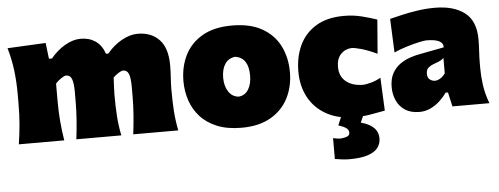

<svg xmlns="http://www.w3.org/2000/svg" viewBox="-54 -752 3026 1164"><g transform="rotate(-5 1459.0 -170.0)"><path d="M736.3 0Q743.7 -61 748 -117.4Q752.4 -173.8 752.4 -236.8V-288.6Q752.4 -340.8 742.7 -365.7Q732.9 -390.6 708.5 -390.6Q698.7 -390.6 680.4 -379.2Q662.1 -367.7 647.9 -353.5Q647 -326.7 645.3 -300.3Q643.6 -273.9 643.6 -250.5Q643.6 -177.2 647.5 -119.1Q651.4 -61 663.6 0H390.1Q397.5 -61 401.6 -117.4Q405.8 -173.8 405.8 -236.8V-288.6Q405.8 -340.8 396 -365.7Q386.2 -390.6 361.8 -390.6Q351.1 -390.6 330.6 -376.7Q310.1 -362.8 296.9 -347.2V-236.8Q296.9 -173.8 301.8 -117.4Q306.6 -61 316.4 0H40Q49.3 -61 54.4 -119.1Q59.6 -177.2 59.6 -250.5V-308.6Q59.6 -377 51.5 -445.6Q43.5 -514.2 22.5 -586.4L255.4 -598.1L267.1 -501H285.6Q323.2 -547.4 372.3 -576.2Q421.4 -605 468.8 -605Q520.5 -605 558.1 -579.6Q595.7 -554.2 614.3 -501H628.9Q666.5 -547.9 717.3 -576.4Q768.1 -605 815.4 -605Q898.4 -605 947 -553.7Q995.6 -502.4 995.6 -397.5Q995.6 -358.9 992.9 -321.3Q990.2 -283.7 990.2 -250.5Q990.2 -177.2 994.1 -119.1Q998 -61 1010.3 0Z M1394.5 17.6Q1308.1 17.6 1246.1 -7.8Q1184.1 -33.2 1144.5 -76.9Q1105 -120.6 1086.2 -176.5Q1067.4 -232.4 1067.4 -293.9Q1067.4 -381.8 1102.5 -452.1Q1137.7 -522.5 1209 -563.7Q1280.3 -605 1389.2 -605Q1501 -605 1573.2 -563.5Q1645.5 -522 1680.4 -451.4Q1715.3 -380.9 1715.3 -293.9Q1715.3 -204.1 1678.7 -133.8Q1642.1 -63.5 1570.8 -22.9Q1499.5 17.6 1394.5 17.6ZM1393.1 -171.9Q1431.6 -175.3 1452.4 -208.5Q1473.1 -241.7 1473.1 -293.9Q1473.1 -401.4 1393.1 -414.6Q1352.5 -410.2 1330.8 -378.2Q1309.1 -346.2 1309.1 -293.9Q1309.1 -244.1 1331.3 -209.7Q1353.5 -175.3 1393.1 -171.9Z M2084.5 13.7Q1984.4 13.7 1913.1 -25.4Q1841.8 -64.5 1804.2 -133.3Q1766.6 -202.1 1766.6 -291.5Q1766.6 -381.8 1800.3 -452.4Q1834 -522.9 1901.6 -563.5Q1969.2 -604 2070.8 -604Q2128.4 -604 2181.2 -590.6Q2233.9 -577.1 2271 -564L2254.4 -357.4Q2199.2 -383.3 2159.2 -394.5Q2119.1 -405.8 2099.1 -405.8Q2059.6 -403.3 2033.9 -375.7Q2008.3 -348.1 2008.3 -298.8Q2008.3 -241.7 2046.4 -210.2Q2084.5 -178.7 2147.9 -177.7Q2168 -177.7 2199.2 -186.3Q2230.5 -194.8 2258.8 -211.4L2268.1 -10.3Q2232.4 -3.4 2183.1 5.1Q2133.8 13.7 2084.5 13.7ZM2027.8 264.6Q2006.3 264.6 1980.2 261.2Q1954.1 257.8 1940.9 255.4V128.4Q1947.8 130.4 1961.2 132.6Q1974.6 134.8 1988.3 134.8Q2014.2 132.3 2028.1 126Q2042 119.6 2042 103.5Q2042 87.9 2028.3 76.9Q2014.6 65.9 1979.5 54.2L2019 -39.6H2138.2V0L2116.7 49.8Q2166 62 2193.6 88.1Q2221.2 114.3 2221.2 155.3Q2221.2 186 2203.1 210.7Q2185.1 235.4 2142.8 250Q2100.6 264.6 2027.8 264.6Z M2477.5 16.1Q2424.3 16.1 2389.9 -6.6Q2355.5 -29.3 2338.6 -66.7Q2321.8 -104 2321.8 -147.5Q2321.8 -198.7 2340.6 -232.4Q2359.4 -266.1 2387.9 -286.1Q2416.5 -306.2 2447.3 -316.7Q2478 -327.1 2501.5 -331.5L2657.2 -361.3Q2660.2 -412.6 2555.7 -412.6Q2542.5 -412.6 2508.5 -405Q2474.6 -397.5 2433.3 -384.8Q2392.1 -372.1 2357.4 -356.4L2348.6 -561.5Q2378.4 -568.8 2422.4 -579.1Q2466.3 -589.4 2518.6 -597.2Q2570.8 -605 2624.5 -605Q2738.3 -605 2804.9 -554.4Q2871.6 -503.9 2871.6 -390.1Q2871.6 -360.4 2869.1 -318.8Q2866.7 -277.3 2866.7 -248V-216.3Q2866.7 -168 2874 -113.8Q2881.3 -59.6 2903.8 0H2678.7L2659.2 -86.4H2644Q2627.4 -61.5 2602.1 -37.8Q2576.7 -14.2 2544.9 1Q2513.2 16.1 2477.5 16.1ZM2587.4 -164.1Q2603 -164.1 2620.4 -175Q2637.7 -186 2649.9 -204.1V-297.4Q2642.1 -289.6 2630.4 -283Q2618.7 -276.4 2591.3 -267.1Q2573.2 -261.2 2557.4 -249Q2541.5 -236.8 2541.5 -210.9Q2541.5 -186 2555.9 -175Q2570.3 -164.1 2587.4 -164.1Z"/></g></svg>

Font: Pinar DS1 Black
Style: Regular
Weight: 900
Designer: Amin Abedi
Version: Version 3.000